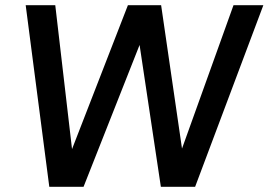

<svg xmlns="http://www.w3.org/2000/svg" viewBox="-20 -720 1035 740"><path d="M170 0 79 -700H193L265 -82H233L473 -700H601L691 -82H658L880 -700H995L732 0H600L510 -600H539L302 0Z"/></svg>

Font: Inclusive Sans Medium
Style: Italic
Weight: 500
Italic angle: -7°
Designer: Olivia King
Foundry: Olivia King
Version: Version 2.004